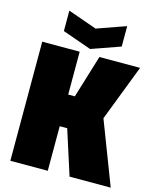

<svg xmlns="http://www.w3.org/2000/svg" viewBox="-132 -1000 888 1090"><g transform="rotate(15 312.5 -455.0)"><path d="M35 0V-700H255V-448H294L371 -700H610L483 -370L625 0H383L299 -262H255V0ZM478 -910V-790L308 -730L138 -790V-910L308 -850Z"/></g></svg>

Font: Tektur SemiCondensed Black
Style: Regular
Weight: 900
Width: 4
Designer: Adam Jagosz
Foundry: Adam Jagosz
Version: Version 1.005;gftools[0.9.30]